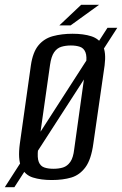

<svg xmlns="http://www.w3.org/2000/svg" viewBox="-49 -740 510 802"><path d="M-29 42 400 -624H441L11 42ZM167 12Q122 12 88.5 1.5Q55 -9 40 -42Q25 -75 34 -141L80 -467Q88 -522 111.5 -550.5Q135 -579 172 -589Q209 -599 254 -599Q300 -599 332.5 -588.5Q365 -578 380 -550Q395 -522 388 -467L341 -141Q332 -74 308 -41.5Q284 -9 249 1.5Q214 12 167 12ZM174 -35Q197 -35 214.5 -40.5Q232 -46 244.5 -63.5Q257 -81 261 -117L310 -469Q315 -504 308 -521.5Q301 -539 285 -544.5Q269 -550 247 -550Q225 -550 207 -544.5Q189 -539 177 -521.5Q165 -504 160 -469L110 -117Q106 -81 113 -63.5Q120 -46 136 -40.5Q152 -35 174 -35ZM199 -634 290 -720H365L246 -634Z"/></svg>

Font: Alumni Sans Thin Medium
Style: Italic
Weight: 500
Italic angle: -8°
Version: Version 1.016